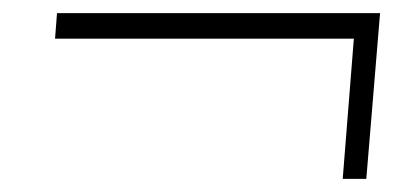

<svg xmlns="http://www.w3.org/2000/svg" viewBox="-20 -433 640 293"><path d="M539 -160H503L520 -374H64L67 -413H560Z"/></svg>

Font: Muli ExtraLight
Style: Italic
Weight: 275
Italic angle: -4.541°
Designer: Vernon Adams
Foundry: Vernon Adams
Version: Version 2.001